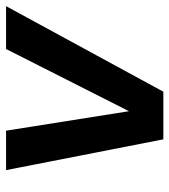

<svg xmlns="http://www.w3.org/2000/svg" viewBox="17 -573 556 630"><g transform="rotate(-90 295.0 -258.0)"><path d="M309.1 0H152.8L51.8 -516.1H181.2L245.1 -112.8L449.2 -516.1H589.8Z"/></g></svg>

Font: Creato Display
Style: Bold Italic
Weight: 700
Italic angle: -10°
Version: Version 1.000